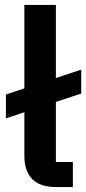

<svg xmlns="http://www.w3.org/2000/svg" viewBox="-20 -760 350 780"><path d="M276 0H208Q142 0 110.5 -33Q79 -66 79 -126V-304L4 -279V-376L79 -401V-740H207V-443L310 -477V-380L207 -346V-102H276Z"/></svg>

Font: IBM Plex Sans Arabic SmBld
Style: Regular
Weight: 600
Designer: Mike Abbink, Paul van der Laan, Pieter van Rosmalen, Wael Morcos, Khajak Apelian
Foundry: Bold Monday
Version: Version 1.005